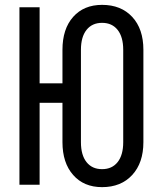

<svg xmlns="http://www.w3.org/2000/svg" viewBox="-20 -760 640 790"><path d="M400 10Q325 10 281 -40Q237 -90 237 -175V-337H143V0H60V-730H143V-417H237V-555Q237 -641 281 -690.5Q325 -740 400 -740Q478 -740 524 -690.5Q570 -641 570 -555V-175Q570 -90 524 -40Q478 10 400 10ZM400 -64Q441 -64 464 -93Q487 -122 487 -175V-555Q487 -608 464 -637Q441 -666 400 -666Q359 -666 336 -637Q313 -608 313 -555V-175Q313 -122 336 -93Q359 -64 400 -64Z"/></svg>

Font: JetBrains Mono NL
Style: Regular
Weight: 400
Monospace: yes
Designer: Philipp Nurullin, Konstantin Bulenkov
Foundry: JetBrains
Version: Version 2.305; ttfautohint (v1.8.4.7-5d5b)